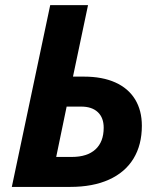

<svg xmlns="http://www.w3.org/2000/svg" viewBox="-20 -734 630 754"><path d="M177.2 -713.9H325.7L266.6 -433.1H310.1Q381.8 -433.1 432.9 -410.2Q483.9 -387.2 510.5 -343.8Q537.1 -300.3 537.1 -240.2Q537.1 -165 504.2 -111.1Q471.2 -57.1 408 -28.6Q344.7 0 255.9 0H26.4ZM387.2 -232.4Q387.2 -272 364 -293.7Q340.8 -315.4 298.8 -315.4H241.7L200.7 -117.7H262.2Q322.3 -117.7 354.7 -147.2Q387.2 -176.8 387.2 -232.4Z"/></svg>

Font: Viking Open Sans
Style: Bold Italic
Weight: 700
Italic angle: -12°
Foundry: Ascender Corporation
Version: Version 2.000